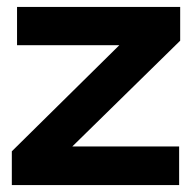

<svg xmlns="http://www.w3.org/2000/svg" viewBox="-20 -532 560 552"><path d="M498 -415V-512H29V-402H323L14 -97V0H495V-111H188Z"/></svg>

Font: Geom SemiBold
Style: Bold
Weight: 600
Version: Version 1.102